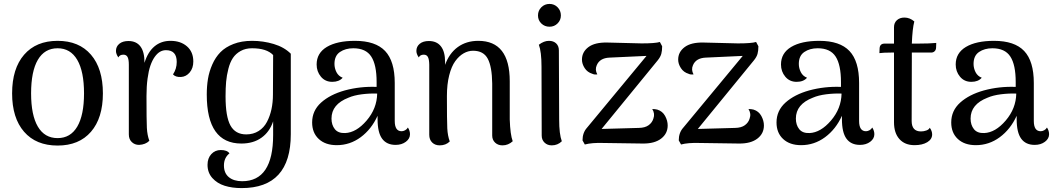

<svg xmlns="http://www.w3.org/2000/svg" viewBox="-20 -732 5400 983"><path d="M274.9 13.2Q164.6 13.2 103.3 -57.4Q42 -127.9 42 -253.9Q42 -380.9 103.5 -451.9Q165 -522.9 274.9 -522.9Q384.8 -522.9 445.8 -451.9Q506.8 -380.9 506.8 -253.9Q506.8 -127.9 445.8 -57.4Q384.8 13.2 274.9 13.2ZM274.9 -24.9Q340.8 -24.9 375.5 -83.7Q410.2 -142.6 410.2 -253.9Q410.2 -366.2 375.5 -425.5Q340.8 -484.9 274.9 -484.9Q208.5 -484.9 173.8 -425.8Q139.2 -366.7 139.2 -253.9Q139.2 -142.6 173.8 -83.7Q208.5 -24.9 274.9 -24.9Z M853 -522.9Q904.8 -522.9 937.3 -494.6Q969.7 -466.3 969.7 -417Q969.7 -383.3 951.4 -361.3Q933.1 -339.4 906.7 -337.9Q878.9 -336.4 865.7 -351.1Q884.8 -379.4 884.8 -415Q884.8 -475.1 829.6 -475.1Q813.5 -475.1 799.3 -467Q785.2 -459 772.2 -440.9Q759.3 -422.9 750 -396Q740.7 -369.1 735.4 -329.3Q730 -289.6 730 -240.2Q730 -114.7 731.9 -77.4Q733.9 -40 744.6 -11.2Q725.1 8.3 691.9 9.8Q669.9 9.8 654.8 -4.6Q639.6 -19 639.6 -43.9V-400.9Q639.6 -428.2 633.1 -440.2Q626.5 -452.1 611.8 -452.1Q592.8 -452.1 585.9 -438Q573.7 -455.6 573.7 -471.2Q573.7 -493.7 590.8 -507.8Q607.9 -522 637.7 -522Q678.2 -522 699.2 -493.9Q720.2 -465.8 719.7 -410.2Q736.8 -465.8 770.8 -494.4Q804.7 -522.9 853 -522.9Z M1216.8 231Q1168.5 231 1130.1 219Q1091.8 207 1067.1 179.4Q1042.5 151.9 1042.5 111.8Q1042.5 78.1 1061.8 57.1Q1081.1 36.1 1110.4 36.1Q1143.1 36.1 1154.8 53.2Q1126.5 75.7 1126.5 115.2Q1126.5 154.3 1151.6 175Q1176.8 195.8 1219.7 195.8Q1378.4 195.8 1378.4 -41V-110.8Q1360.4 -56.6 1318.6 -26.9Q1276.9 2.9 1215.8 2.9Q1038.6 2.9 1038.6 -248Q1038.6 -290.5 1044.7 -327.9Q1050.8 -365.2 1066.9 -401.9Q1083 -438.5 1108.4 -464.6Q1133.8 -490.7 1175.3 -506.8Q1216.8 -522.9 1270.5 -522.9Q1327.6 -522.9 1381.3 -506.8Q1435.1 -490.7 1468.8 -457V-44.9Q1468.8 231 1216.8 231ZM1240.7 -43.9Q1276.9 -43.9 1304.2 -61.3Q1331.5 -78.6 1346.9 -108.2Q1362.3 -137.7 1369.9 -172.9Q1377.4 -208 1377.4 -248L1378.4 -450.2Q1345.2 -484.9 1270.5 -484.9Q1236.8 -484.9 1211.9 -470.9Q1187 -457 1172.4 -435.1Q1157.7 -413.1 1149.2 -379.6Q1140.6 -346.2 1137.7 -313.5Q1134.8 -280.8 1134.8 -238.8Q1134.8 -134.8 1159.9 -89.4Q1185.1 -43.9 1240.7 -43.9Z M2068.4 -79.1Q2079.1 -62.5 2079.1 -44.9Q2079.1 -22 2057.9 -6.1Q2036.6 9.8 2005.4 9.8Q1959.5 9.8 1936.3 -22Q1913.1 -53.7 1913.1 -122.1V-139.2Q1881.8 -70.3 1826.7 -29.5Q1771.5 11.2 1704.1 11.2Q1646 11.2 1612.1 -20.3Q1578.1 -51.8 1578.1 -105Q1578.1 -165.5 1624 -206.8Q1669.9 -248 1745.1 -269Q1824.7 -290.5 1908.2 -287.1V-312Q1908.2 -400.4 1880.6 -442.6Q1853 -484.9 1789.1 -484.9Q1748.5 -484.9 1720.5 -465.8Q1692.4 -446.8 1692.4 -404.8Q1692.4 -382.8 1702.6 -362.5Q1712.9 -342.3 1734.4 -334Q1716.3 -313 1681.2 -313Q1645 -313 1623 -339.4Q1601.1 -365.7 1601.1 -401.9Q1601.1 -460.4 1653.3 -491.7Q1705.6 -522.9 1797.4 -522.9Q1902.3 -522.9 1951.7 -470.9Q2001 -418.9 2001 -307.1V-112.8Q2001 -60.1 2036.1 -60.1Q2044.4 -60.1 2053.7 -64.9Q2063 -69.8 2068.4 -79.1ZM1747.1 -50.8Q1804.2 -53.2 1856.9 -114.7Q1909.7 -176.3 1911.1 -252.9Q1873.5 -254.4 1832.8 -249.3Q1792 -244.1 1764.2 -231.9Q1677.2 -198.2 1677.2 -125Q1677.2 -92.3 1694.3 -70.8Q1711.4 -49.3 1747.1 -50.8Z M2589.8 -120.1Q2592.3 -43 2605 -8.8Q2582 12.2 2552.7 12.2Q2529.8 12.2 2514.9 -1.7Q2500 -15.6 2500 -38.1V-304.2Q2499 -390.1 2477.3 -431.2Q2455.6 -472.2 2401.9 -472.2Q2377 -472.2 2353.8 -459Q2330.6 -445.8 2311 -419.2Q2291.5 -392.6 2279.8 -346.4Q2268.1 -300.3 2268.1 -240.2Q2268.1 -112.8 2270 -74.7Q2272 -36.6 2282.7 -7.8Q2262.7 12.2 2231 12.2Q2207.5 12.2 2192.6 -2.4Q2177.7 -17.1 2177.7 -42V-400.9Q2177.2 -428.7 2170.7 -440.4Q2164.1 -452.1 2149.9 -452.1Q2130.9 -452.1 2124 -438Q2111.8 -455.6 2111.8 -471.2Q2111.8 -493.7 2128.9 -507.8Q2146 -522 2175.8 -522Q2216.3 -522 2237.5 -494.6Q2258.8 -467.3 2258.8 -414.1V-399.9Q2279.8 -459 2323.7 -491Q2367.7 -522.9 2428.7 -522.9Q2589.8 -522.9 2589.8 -315.9Z M2793.5 -595.2Q2768.6 -595.2 2751.5 -611.8Q2734.4 -628.4 2734.4 -652.8Q2734.4 -677.7 2751.5 -694.8Q2768.6 -711.9 2793.5 -711.9Q2817.9 -711.9 2834.7 -694.8Q2851.6 -677.7 2851.6 -652.8Q2851.6 -628.9 2834.7 -612.1Q2817.9 -595.2 2793.5 -595.2ZM2842.8 -120.1Q2842.8 -44.9 2856.4 -8.8Q2835.4 12.2 2804.7 12.2Q2782.7 12.2 2768.1 -1.7Q2753.4 -15.6 2753.4 -38.1L2752.4 -391.1Q2752.4 -466.8 2738.8 -502.9Q2764.6 -522.9 2790.5 -522.9Q2813.5 -522.9 2827.4 -509.8Q2841.3 -496.6 2841.3 -474.1Z M3345.2 -170.9Q3372.1 -162.6 3385.3 -138.2Q3398.4 -113.8 3398.4 -89.8Q3398.4 -47.9 3364.7 -22.2Q3331.1 3.4 3271.5 2.9L3069.3 0Q3010.3 -2 2974.1 7.8L2962.4 -13.2Q2962.4 -52.7 2985.4 -78.1L3290 -445.8L3100.1 -437Q3050.3 -434.6 3035.2 -397.9Q3024.9 -375 3038.1 -351.1Q3022.9 -349.1 3013.2 -354Q2987.3 -361.8 2973.4 -383.3Q2959.5 -404.8 2959.5 -426.8Q2959.5 -465.8 2992.4 -490.7Q3025.4 -515.6 3089.4 -514.2L3265.1 -509.8Q3335 -509.8 3358.4 -517.1L3370.1 -495.1Q3370.1 -472.2 3365.7 -456.3Q3361.3 -440.4 3347.2 -422.9L3060.1 -71.8L3250.5 -77.1Q3282.7 -77.6 3301 -91.1Q3319.3 -104.5 3325.2 -125Q3334.5 -149.9 3319.3 -173.8Q3333.5 -173.8 3345.2 -170.9Z M3837.9 -170.9Q3864.7 -162.6 3877.9 -138.2Q3891.1 -113.8 3891.1 -89.8Q3891.1 -47.9 3857.4 -22.2Q3823.7 3.4 3764.2 2.9L3562 0Q3502.9 -2 3466.8 7.8L3455.1 -13.2Q3455.1 -52.7 3478 -78.1L3782.7 -445.8L3592.8 -437Q3543 -434.6 3527.8 -397.9Q3517.6 -375 3530.8 -351.1Q3515.6 -349.1 3505.9 -354Q3480 -361.8 3466.1 -383.3Q3452.1 -404.8 3452.1 -426.8Q3452.1 -465.8 3485.1 -490.7Q3518.1 -515.6 3582 -514.2L3757.8 -509.8Q3827.6 -509.8 3851.1 -517.1L3862.8 -495.1Q3862.8 -472.2 3858.4 -456.3Q3854 -440.4 3839.8 -422.9L3552.7 -71.8L3743.2 -77.1Q3775.4 -77.6 3793.7 -91.1Q3812 -104.5 3817.9 -125Q3827.1 -149.9 3812 -173.8Q3826.2 -173.8 3837.9 -170.9Z M4445.8 -79.1Q4456.5 -62.5 4456.5 -44.9Q4456.5 -22 4435.3 -6.1Q4414.1 9.8 4382.8 9.8Q4336.9 9.8 4313.7 -22Q4290.5 -53.7 4290.5 -122.1V-139.2Q4259.3 -70.3 4204.1 -29.5Q4148.9 11.2 4081.5 11.2Q4023.4 11.2 3989.5 -20.3Q3955.6 -51.8 3955.6 -105Q3955.6 -165.5 4001.5 -206.8Q4047.4 -248 4122.6 -269Q4202.1 -290.5 4285.6 -287.1V-312Q4285.6 -400.4 4258.1 -442.6Q4230.5 -484.9 4166.5 -484.9Q4126 -484.9 4097.9 -465.8Q4069.8 -446.8 4069.8 -404.8Q4069.8 -382.8 4080.1 -362.5Q4090.3 -342.3 4111.8 -334Q4093.8 -313 4058.6 -313Q4022.5 -313 4000.5 -339.4Q3978.5 -365.7 3978.5 -401.9Q3978.5 -460.4 4030.8 -491.7Q4083 -522.9 4174.8 -522.9Q4279.8 -522.9 4329.1 -470.9Q4378.4 -418.9 4378.4 -307.1V-112.8Q4378.4 -60.1 4413.6 -60.1Q4421.9 -60.1 4431.2 -64.9Q4440.4 -69.8 4445.8 -79.1ZM4124.5 -50.8Q4181.6 -53.2 4234.4 -114.7Q4287.1 -176.3 4288.6 -252.9Q4251 -254.4 4210.2 -249.3Q4169.4 -244.1 4141.6 -231.9Q4054.7 -198.2 4054.7 -125Q4054.7 -92.3 4071.8 -70.8Q4088.9 -49.3 4124.5 -50.8Z M4681.2 -508.8Q4739.3 -508.8 4773.4 -512.2L4772.5 -487.8Q4772 -476.1 4764.9 -469.5Q4757.8 -462.9 4747.6 -462.9H4648.4V-426.8L4647.5 -112.8Q4647.5 -59.1 4695.3 -59.1Q4709.5 -59.1 4722.9 -64Q4736.3 -68.8 4740.2 -78.1Q4752.4 -61 4752.4 -43.9Q4752.4 -19 4727.3 -3.9Q4702.1 11.2 4662.1 11.2Q4612.8 11.2 4585 -19.8Q4557.1 -50.8 4557.1 -106V-462.9H4542.5Q4502.4 -462.9 4482.4 -460L4483.4 -484.9Q4484.9 -508.8 4509.3 -508.8H4557.1V-592.8Q4557.1 -615.2 4572 -628.7Q4586.9 -642.1 4610.4 -642.1Q4638.2 -642.1 4661.1 -622.1Q4651.4 -586.4 4648.4 -508.8Z M5340.3 -79.1Q5351.1 -62.5 5351.1 -44.9Q5351.1 -22 5329.8 -6.1Q5308.6 9.8 5277.3 9.8Q5231.4 9.8 5208.3 -22Q5185.1 -53.7 5185.1 -122.1V-139.2Q5153.8 -70.3 5098.6 -29.5Q5043.5 11.2 4976.1 11.2Q4918 11.2 4884 -20.3Q4850.1 -51.8 4850.1 -105Q4850.1 -165.5 4896 -206.8Q4941.9 -248 5017.1 -269Q5096.7 -290.5 5180.2 -287.1V-312Q5180.2 -400.4 5152.6 -442.6Q5125 -484.9 5061 -484.9Q5020.5 -484.9 4992.4 -465.8Q4964.4 -446.8 4964.4 -404.8Q4964.4 -382.8 4974.6 -362.5Q4984.9 -342.3 5006.3 -334Q4988.3 -313 4953.1 -313Q4917 -313 4895 -339.4Q4873 -365.7 4873 -401.9Q4873 -460.4 4925.3 -491.7Q4977.5 -522.9 5069.3 -522.9Q5174.3 -522.9 5223.6 -470.9Q5272.9 -418.9 5272.9 -307.1V-112.8Q5272.9 -60.1 5308.1 -60.1Q5316.4 -60.1 5325.7 -64.9Q5335 -69.8 5340.3 -79.1ZM5019 -50.8Q5076.2 -53.2 5128.9 -114.7Q5181.6 -176.3 5183.1 -252.9Q5145.5 -254.4 5104.7 -249.3Q5064 -244.1 5036.1 -231.9Q4949.2 -198.2 4949.2 -125Q4949.2 -92.3 4966.3 -70.8Q4983.4 -49.3 5019 -50.8Z"/></svg>

Font: Arima Madurai Medium
Style: Regular
Weight: 500
Designer: Joana Correia and Natanael Gama
Foundry: NDISCOVER
Version: Version 1.019;PS 001.019;hotconv 1.0.88;makeotf.lib2.5.64775